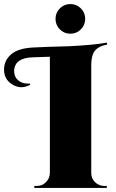

<svg xmlns="http://www.w3.org/2000/svg" viewBox="-59 -931 577 951"><path d="M341.5 -785.5Q320 -764 289.5 -764Q259 -764 237.5 -785.5Q216 -807 216 -837.5Q216 -868 237.5 -889.5Q259 -911 289.5 -911Q320 -911 341.5 -889.5Q363 -868 363 -837.5Q363 -807 341.5 -785.5ZM457 -10H470V0H111V-10H124Q150 -10 168.5 -28.5Q187 -47 188 -73V-650L101 -647Q17 -644 11 -585Q11 -582 11 -579Q11 -551 30 -534Q49 -517 78 -517Q84 -517 90 -517V-511Q68 -499 46.5 -499Q25 -499 3 -512Q-39 -537 -39 -586Q-39 -632 -3 -662.5Q33 -693 110 -696Q121 -697 180.5 -699Q240 -701 283 -702Q407 -708 470 -720L472 -710Q416 -701 401 -662Q394 -643 393 -614V-73Q393 -47 412 -28.5Q431 -10 457 -10Z"/></svg>

Font: Cinzel Decorative Black
Style: Regular
Weight: 900
Designer: Natanael Gama
Version: Version 1.002;PS 001.002;hotconv 1.0.56;makeotf.lib2.0.21325